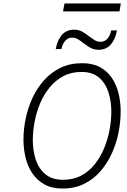

<svg xmlns="http://www.w3.org/2000/svg" viewBox="-20 -1077 734 1109"><path d="M341 12Q280 12 237 -11.8Q194 -35.5 167 -75.8Q140 -116 127.8 -166.5Q115.5 -217 115.5 -271Q115.5 -329.5 128.2 -391.5Q141 -453.5 167.2 -510.5Q193.5 -567.5 234 -613Q274.5 -658.5 329.2 -685.2Q384 -712 454.5 -712Q515.5 -712 558 -688.8Q600.5 -665.5 626.8 -626Q653 -586.5 665 -536.5Q677 -486.5 677 -433Q677 -373.5 664.5 -311Q652 -248.5 626 -191Q600 -133.5 560.2 -87.8Q520.5 -42 465.8 -15Q411 12 341 12ZM344.5 -38.5Q403 -38.5 448.5 -62.5Q494 -86.5 527 -127.8Q560 -169 581.2 -220.2Q602.5 -271.5 612.8 -326.8Q623 -382 623 -433.5Q623 -492.5 606.2 -544.5Q589.5 -596.5 551.8 -629Q514 -661.5 450.5 -661.5Q391.5 -661.5 346 -637.2Q300.5 -613 267 -572.2Q233.5 -531.5 212 -480.5Q190.5 -429.5 180 -374.5Q169.5 -319.5 169.5 -268.5Q169.5 -207.5 186.5 -155.2Q203.5 -103 242 -70.8Q280.5 -38.5 344.5 -38.5ZM549.5 -789.5Q522 -789.5 501 -801.8Q480 -814 463 -827Q448 -839.5 431.8 -849.5Q415.5 -859.5 395.5 -859.5Q374.5 -859.5 358.2 -842.8Q342 -826 334.5 -793.5H302Q310.5 -843.5 336.8 -874.5Q363 -905.5 407.5 -905.5Q436 -905.5 456.8 -893.2Q477.5 -881 495 -867Q510 -855.5 525.8 -845.5Q541.5 -835.5 561.5 -835.5Q583 -835.5 599.2 -852.2Q615.5 -869 622.5 -901.5H655.5Q647 -851.5 620.5 -820.5Q594 -789.5 549.5 -789.5ZM344 -1011 352.5 -1057H678L670 -1011Z"/></svg>

Font: Overpass ExtraLight
Style: Italic
Weight: 250
Italic angle: -10°
Designer: Delve Withrington, Dave Bailey, Thomas Jockin
Foundry: Delve Fonts LLC
Version: Version 4.000